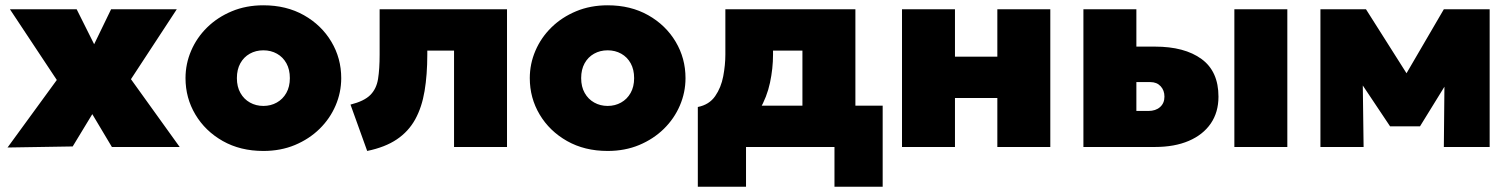

<svg xmlns="http://www.w3.org/2000/svg" viewBox="-20 -555 5708 725"><path d="M8.5 2 194.5 -253 17.5 -520H269.5L335.5 -388L399.5 -520H647.5L474.5 -256L658.5 0H402.5L328.5 -124L254.5 -2Z M974.5 15Q887.5 15 821.2 -22.5Q755 -60 717.8 -122.5Q680.5 -185 680.5 -260Q680.5 -314 701.8 -363.5Q723 -413 762.2 -451.5Q801.5 -490 855.5 -512.5Q909.5 -535 974.5 -535Q1061.5 -535 1127.8 -497.5Q1194 -460 1231.2 -397.5Q1268.5 -335 1268.5 -260Q1268.5 -206 1247.2 -156.5Q1226 -107 1186.8 -68.5Q1147.5 -30 1093.8 -7.5Q1040 15 974.5 15ZM974.5 -155Q1002.5 -155 1025.2 -167.8Q1048 -180.5 1061.2 -204Q1074.5 -227.5 1074.5 -260Q1074.5 -292.5 1061.5 -316Q1048.5 -339.5 1025.8 -352.2Q1003 -365 974.5 -365Q946 -365 923.2 -352.2Q900.5 -339.5 887.5 -316Q874.5 -292.5 874.5 -260Q874.5 -227.5 887.8 -204Q901 -180.5 923.8 -167.8Q946.5 -155 974.5 -155Z M1366.5 15 1303.5 -160Q1355 -173 1378.2 -196.2Q1401.5 -219.5 1407.5 -256.8Q1413.5 -294 1413.5 -349V-520H1894.5V0H1694.5V-364H1593.5V-349Q1593.5 -272.5 1583.2 -211.2Q1573 -150 1547.8 -104.2Q1522.5 -58.5 1478.5 -28.8Q1434.5 1 1366.5 15Z M2274.5 15Q2187.5 15 2121.2 -22.5Q2055 -60 2017.8 -122.5Q1980.5 -185 1980.5 -260Q1980.5 -314 2001.8 -363.5Q2023 -413 2062.2 -451.5Q2101.5 -490 2155.5 -512.5Q2209.5 -535 2274.5 -535Q2361.5 -535 2427.8 -497.5Q2494 -460 2531.2 -397.5Q2568.5 -335 2568.5 -260Q2568.5 -206 2547.2 -156.5Q2526 -107 2486.8 -68.5Q2447.5 -30 2393.8 -7.5Q2340 15 2274.5 15ZM2274.5 -155Q2302.5 -155 2325.2 -167.8Q2348 -180.5 2361.2 -204Q2374.5 -227.5 2374.5 -260Q2374.5 -292.5 2361.5 -316Q2348.5 -339.5 2325.8 -352.2Q2303 -365 2274.5 -365Q2246 -365 2223.2 -352.2Q2200.5 -339.5 2187.5 -316Q2174.5 -292.5 2174.5 -260Q2174.5 -227.5 2187.8 -204Q2201 -180.5 2223.8 -167.8Q2246.5 -155 2274.5 -155Z M3010 0V-364H2899V-349Q2899 -296.5 2887.5 -242.5Q2876 -188.5 2848 -140.5Q2820 -92.5 2771.5 -58Q2723 -23.5 2649 -10L2615 -151Q2658 -159.5 2680.5 -192Q2703 -224.5 2711 -267.2Q2719 -310 2719 -349V-520H3210V0ZM2615 150V-151L2712 -145L2744 -156H3313V150H3131V0H2797V150Z M3386 0V-520H3586V-341H3746V-520H3946V0H3746V-185H3586V0Z M4071 0V-520H4271V-136H4316Q4344 -136 4360.5 -150.8Q4377 -165.5 4377 -190Q4377 -214 4362.5 -229.5Q4348 -245 4324 -245H4253V-379H4341Q4453 -379 4517 -332.2Q4581 -285.5 4581 -190Q4581 -131 4551.8 -88.5Q4522.5 -46 4468.8 -23Q4415 0 4341 0ZM4641 0V-520H4841V0Z M4966 0V-520H5135H5138L5335 -209L5250 -208L5432 -520H5605V0H5432L5435 -307L5474 -292L5342 -78H5229L5086 -292L5125 -307L5129 0Z"/></svg>

Font: Geologica Roman Black
Style: Regular
Weight: 900
Designer: Sindre Bremnes, Frode Helland
Foundry: Monokrom Skriftforlag AS
Version: Version 1.010;gftools[0.9.28]